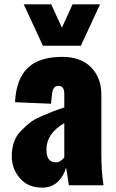

<svg xmlns="http://www.w3.org/2000/svg" viewBox="-20 -850 531 881"><path d="M177 -640 89 -830H215L264 -723L313 -830H439L351 -640ZM174 11Q108 11 71 -32.5Q34 -76 34 -132Q34 -167 43.5 -196Q53 -225 74 -247Q95 -269 114.5 -285Q134 -301 167.5 -315.5Q201 -330 220 -337.5Q239 -345 275 -357V-420Q275 -456 248 -456Q223 -456 219 -420L214 -374L49 -381Q54 -487 107 -538Q160 -589 265 -589Q351 -589 398 -541Q445 -493 445 -417V-146Q445 -62 455 0H296Q284 -80 283 -81Q272 -41 244 -15Q216 11 174 11ZM236 -105Q258 -105 275 -128V-285Q193 -237 193 -164Q193 -105 236 -105Z"/></svg>

Font: Oswald Heavy
Style: Regular
Weight: 400
Designer: Vernon Adams
Foundry: Vernon Adams
Version: Version 4.101